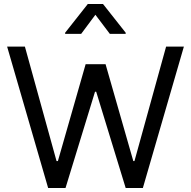

<svg xmlns="http://www.w3.org/2000/svg" viewBox="-20 -940 955 960"><path d="M15.6 -707H104.5L262.7 -134.8H269.5L408.2 -619.1H507.8L646.5 -134.8H652.3L810.5 -707H899.4L694.3 0H608.4L460.9 -481.4H455.1L307.6 0H220.7ZM457 -866.2 385.7 -770.5H305.7V-776.4L418.9 -919.9H495.1L608.4 -776.4V-770.5H529.3Z"/></svg>

Font: Pretendard GOV Variable
Style: Regular
Weight: 400
Designer: Base glyphs from Inter by Rasmus Andersson; Hangul glyphs from Noto Sans CJK(Source Han Sans) by Jang Soo-young and Kang
Foundry: Kil Hyung-jin
Version: Version 1.307;Glyphs 3.2 (3192)